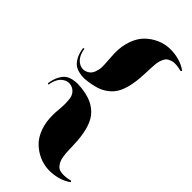

<svg xmlns="http://www.w3.org/2000/svg" viewBox="-305 -868 1105 1105"><g transform="rotate(45 248.0 -315.5)"><path d="M8 -461 0 -458Q5 -421 18.5 -396Q32 -371 48 -359.5Q64 -348 86.5 -343Q109 -338 124.5 -338.5Q140 -339 161 -342Q204 -348 235 -360.5Q266 -373 292.5 -398Q319 -423 334 -466Q349 -509 354 -571Q355 -587 356 -609Q357 -631 357.5 -646Q358 -661 359.5 -680Q361 -699 364.5 -711Q368 -723 374 -735.5Q380 -748 390 -754.5Q400 -761 413.5 -765.5Q427 -770 446.5 -768.5Q466 -767 491 -761L496 -768Q466 -790 428.5 -800Q391 -810 352.5 -808.5Q314 -807 277 -790.5Q240 -774 211 -745.5Q182 -717 165 -670Q148 -623 149 -564Q149 -551 152 -512.5Q155 -474 154.5 -455Q154 -436 145 -412.5Q136 -389 116 -379Q82 -361 49.5 -383Q17 -405 8 -461ZM496 138 491 131Q463 138 441.5 138.5Q420 139 406.5 134.5Q393 130 383.5 118Q374 106 369 94Q364 82 361 61.5Q358 41 357.5 25Q357 9 356 -16.5Q355 -42 354 -59Q349 -120 334 -163Q319 -206 292.5 -231.5Q266 -257 235 -269.5Q204 -282 161 -288Q140 -290 124.5 -290.5Q109 -291 86.5 -286.5Q64 -282 48 -270.5Q32 -259 18.5 -233.5Q5 -208 0 -171L8 -168Q17 -225 49.5 -246.5Q82 -268 116 -251Q132 -242 141 -227.5Q150 -213 152 -191.5Q154 -170 154 -152.5Q154 -135 151.5 -107.5Q149 -80 149 -66Q148 -7 165 40Q182 87 211 115.5Q240 144 277 160.5Q314 177 352.5 178.5Q391 180 428.5 170Q466 160 496 138Z"/></g></svg>

Font: Cinzel Decorative Black
Style: Regular
Weight: 900
Designer: Natanael Gama
Version: Version 1.001;PS 001.001;hotconv 1.0.56;makeotf.lib2.0.21325